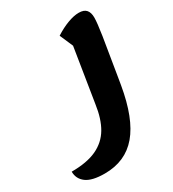

<svg xmlns="http://www.w3.org/2000/svg" viewBox="-342 -647 1019 1128"><g transform="rotate(-30 167.5 -82.5)"><path d="M437 -460Q437 -426 424 -341.5Q411 -257 384 -97L374 -37Q339 169 256 267Q173 365 33 365Q-53 365 -92 336Q-131 307 -131 258Q-27 258 38.5 227.5Q104 197 139.5 137Q175 77 188 -16L246 -379L207 -469Q252 -498 295 -514Q338 -530 371 -530Q406 -530 421.5 -512Q437 -494 437 -460Z"/></g></svg>

Font: Lemonada SemiBold
Style: Regular
Weight: 600
Designer: Mohamed Gaber (Arabic) Eduardo Tunni (Latin)
Foundry: Kief Type Foundry
Version: Version 3.006